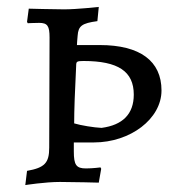

<svg xmlns="http://www.w3.org/2000/svg" viewBox="-20 -525 513 554"><path d="M53 9C53 9 110 0 153 0C191 0 265 2 265 2L272 -38L270 -42C270 -42 248 -39 228 -39C200 -39 193 -49 193 -88V-114H251C356 -114 446 -182 446 -264C446 -349 384 -395 268 -395H202C202 -401 203 -408 204 -422C206 -450 216 -458 261 -464L265 -505C265 -505 202 -498 165 -498C130 -498 69 -500 63 -500L58 -462L60 -458C60 -458 81 -459 93 -459C117 -459 123 -450 123 -417L122 -99C122 -55 109 -41 58 -32ZM273 -156C251 -157 214 -163 194 -169C194 -206 196 -261 200 -341C201 -347 203 -349 221 -349C321 -349 366 -319 366 -252C366 -196 334 -164 273 -156Z"/></svg>

Font: Alegreya SC
Style: Regular
Weight: 400
Designer: Juan Pablo del Peral
Foundry: Huerta Tipografica
Version: Version 2.007;PS 002.007;hotconv 1.0.88;makeotf.lib2.5.64775